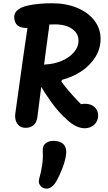

<svg xmlns="http://www.w3.org/2000/svg" viewBox="-20 -772 660 1177"><path d="M219.2 -261.8Q206.6 -283.8 205.5 -310.8Q204.4 -337.8 218.3 -357Q232.2 -376.2 261.8 -377.1Q313.9 -379.8 359.5 -399.5Q405.2 -419.2 433.3 -451.6Q461.4 -484.1 461.4 -522.2Q461.4 -553.2 443.1 -575.8Q424.8 -598.2 392.7 -610.4Q360.6 -622.5 319.6 -622.5Q288.8 -622.5 262.8 -619.8Q236.8 -617.1 210.6 -610.6Q173.3 -602.1 145.2 -600.8Q117 -599.5 95.8 -610.6Q74.6 -621.8 68.8 -650.9Q61.9 -684.7 83.6 -706.2Q105.2 -727.8 147.3 -737.2Q182.8 -745.1 220.7 -748.6Q258.7 -752.1 297.8 -752.1Q384.5 -752.1 452.5 -724Q520.6 -695.9 558.6 -646.2Q596.6 -596.5 596.6 -534.7Q596.6 -473.5 564.5 -422Q532.3 -370.5 478.6 -334.8Q424.8 -299.2 360.1 -282.6L356.2 -271.9Q376.4 -243.8 402 -214.1Q427.6 -184.3 456 -154.5Q484.3 -124.6 515.2 -95.9L448.4 -124.8Q462.3 -130.2 475.4 -133Q488.5 -135.8 501.7 -135.8Q525.3 -135.8 543.5 -126.5Q561.6 -117.2 571.6 -101.1Q581.7 -84.9 581.7 -63.8Q581.7 -41.8 570.7 -23.9Q559.8 -6 541 4.1Q522.2 14.2 499.2 14.2Q448.9 14.2 393.8 -35.1Q338.6 -84.3 294.9 -145.2Q251.2 -206.1 219.2 -261.8ZM73.9 -76.4Q84.3 -150.5 96.6 -238.7Q108.8 -326.8 121.2 -415.4Q136.1 -519.2 150 -611.2Q155.4 -647.3 173.3 -666.5Q191.2 -685.6 220.3 -685.2Q240.2 -684.8 255.3 -674.8Q270.3 -664.8 277.2 -647.2Q284.2 -629.6 281 -606.3Q263.5 -483.2 235.5 -260.9Q226.2 -186.6 218.1 -124Q210.1 -61.4 208.5 -49.8Q204 -20.8 185.6 -4.6Q167.2 11.6 136.8 11.6Q113.8 11.6 98.4 -0.5Q82.9 -12.6 76.8 -32.8Q70.7 -52.9 73.9 -76.4ZM220.3 323.8Q231.2 286.2 238 242.8Q244.8 199.3 242 154.1Q240 119.6 263 103.9Q286 88.2 322.5 92.3Q358.5 96.5 373.7 117.4Q388.9 138.2 385.6 170.2Q381 211.7 362.8 258.5Q344.7 305.4 323.4 342.2Q310.9 363.7 293.7 375.4Q276.5 387.1 258.1 383.8Q235.8 380.2 225 363.2Q214.1 346.2 220.3 323.8Z"/></svg>

Font: Monaspace Radon Var
Style: Regular
Weight: 400
Designer: Riley Cran and the Lettermatic Team
Version: Version 1.000 (Monaspace Radon Var)